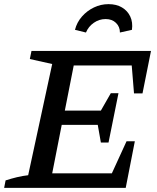

<svg xmlns="http://www.w3.org/2000/svg" viewBox="-21 -907 760 927"><path d="M-1 0 6 -36Q34 -45 61 -51.5Q88 -58 115 -61L231 -598L123 -622L131 -661H708L667 -456H626L615 -591H335L292 -373H466L514 -457H551L503 -219H466L451 -304H277L231 -70H519L590 -225H630L586 0ZM503 -887Q541 -887 568 -871Q595 -855 608 -827Q621 -799 616 -763L558 -750Q558 -778 539 -796.5Q520 -815 489 -815Q458 -815 432 -797Q406 -779 394 -750L341 -763Q350 -799 374.5 -827Q399 -855 432.5 -871Q466 -887 503 -887Z"/></svg>

Font: Piazzolla Thin SemiBold
Style: Italic
Weight: 600
Italic angle: -11.3°
Version: Version 2.005